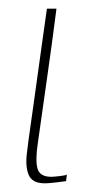

<svg xmlns="http://www.w3.org/2000/svg" viewBox="-20 -419 239 442"><path d="M110 -399Q100 -321 89 -244Q78 -167 67 -89Q61 -49 66.5 -30.5Q72 -12 98 -12Q103 -12 116.5 -13.5Q130 -15 134 -17L132 -2Q127 -1 109 1Q91 3 84 3Q68 3 59 -2Q50 -7 46 -16.5Q42 -26 41 -39Q40 -52 42 -67Q44 -82 46 -99Q51 -136 56.5 -173.5Q62 -211 67 -249Q72 -287 77.5 -324.5Q83 -362 88 -399Q93 -399 99 -399Q105 -399 110 -399Z"/></svg>

Font: Genos Thin Thin
Style: Italic
Weight: 250
Italic angle: -8°
Version: Version 1.010